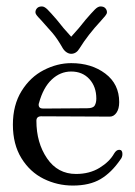

<svg xmlns="http://www.w3.org/2000/svg" viewBox="-20 -576 420 596"><path d="M201 -380Q264 -380 307 -347.5Q350 -315 350 -259Q350 -238 341.5 -226Q333 -214 321 -214L108 -215Q93 -215 93 -201Q93 -133 126 -84.5Q159 -36 216 -36Q258 -36 289 -55Q320 -74 334 -99Q341 -111 350 -111Q360 -111 360 -98Q360 -88 354 -81Q326 -40 292 -20Q258 0 206 0Q158 0 115.5 -21Q73 -42 46.5 -85Q20 -128 20 -189Q20 -250 47 -293.5Q74 -337 116 -358.5Q158 -380 201 -380ZM100 -251Q100 -239 114 -239L251 -240Q269 -240 274 -248.5Q279 -257 279 -270Q279 -307 257.5 -330.5Q236 -354 201 -354Q167 -354 140.5 -329Q114 -304 101 -256Q100 -254 100 -251ZM175 -426Q158 -456 143 -473.5Q128 -491 108 -513Q105 -516 99.5 -522Q94 -528 92 -531.5Q90 -535 90 -538Q90 -545 95 -550.5Q100 -556 110 -556Q118 -556 127.5 -546.5Q137 -537 156 -515Q176 -489 201 -462Q226 -489 246 -515Q265 -537 274.5 -546.5Q284 -556 292 -556Q302 -556 307 -550.5Q312 -545 312 -538Q312 -533 306.5 -526.5Q301 -520 293 -511Q253 -468 227 -426Q217 -409 201 -409Q194 -409 187 -413.5Q180 -418 175 -426Z"/></svg>

Font: Hina Mincho
Style: Regular
Weight: 400
Designer: satsuyako
Foundry: satsuyako
Version: Version 1.100